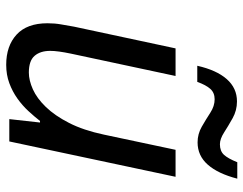

<svg xmlns="http://www.w3.org/2000/svg" viewBox="-103 -672 785 619"><g transform="rotate(90 289.5 -362.5)"><path d="M55 -123Q55 -146 58.5 -166Q62 -186 66 -209L136 -536H225L153 -199Q144 -156 144 -132Q144 -100 160 -81.5Q176 -63 214 -63Q239 -63 268 -76Q297 -89 325 -118Q353 -147 376.5 -193Q400 -239 414 -305L463 -536H550L436 0H364L375 -99H370Q356 -81 338 -61.5Q320 -42 297.5 -26Q275 -10 248 0Q221 10 189 10Q128 10 91.5 -23.5Q55 -57 55 -123ZM192 -606Q206 -668 235 -701Q264 -734 307 -734Q336 -734 361 -720Q386 -706 407 -692.5Q428 -679 445 -679Q467 -679 479 -692Q491 -705 503 -735H556Q540 -673 511 -640Q482 -607 439 -607Q412 -607 388.5 -620.5Q365 -634 343.5 -648Q322 -662 300 -662Q279 -662 266.5 -648Q254 -634 244 -606Z"/></g></svg>

Font: BC Sans
Style: Italic
Weight: 400
Italic angle: -12°
Designer: Monotype Design Team
Designer: Province of B.C.
Foundry: Monotype Imaging Inc.
Version: Version 2.000;GOOG;noto-source:20170915:90ef993387c0